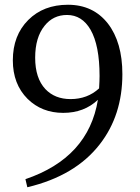

<svg xmlns="http://www.w3.org/2000/svg" viewBox="-20 -768 589 808"><path d="M397 -396Q399 -430 399 -448Q399 -577 361 -643Q325 -705 262 -705Q204 -705 168 -660Q128 -611 128 -525Q128 -439 171 -393Q211 -351 277 -351Q348 -351 397 -396ZM87 -14Q352 -104 392 -348Q334 -293 246 -293Q156 -293 96 -352Q34 -414 34 -514Q34 -619 99 -684Q163 -748 266 -748Q372 -748 434 -669Q495 -590 495 -456Q495 -283 400 -161Q297 -28 95 20Z"/></svg>

Font: Source Han Serif TW Medium
Style: Regular
Weight: 500
Designer: Ryoko NISHIZUKA Ë•øÂ°öÊ∂ºÂ≠ê (kana & ideographs); Frank Grie√ühammer (Latin, Greek & Cyrillic); Wenlong ZHANG Âº†ÊñáÈæô 
Foundry: Adobe Systems Incorporated
Version: Version 1.000;PS 1;hotconv 16.6.53;makeotf.lib2.5.65590